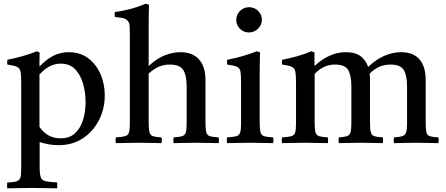

<svg xmlns="http://www.w3.org/2000/svg" viewBox="-20 -775 2418 1041"><path d="M19 246Q18 230 19 215Q54 213 70 208Q86 203 90.5 188.5Q95 174 95 142V-328Q95 -367 91.5 -386Q88 -405 72.5 -412.5Q57 -420 20 -425Q18 -439 20 -451Q61 -459 100 -470Q139 -481 181 -497L195 -490Q194 -465 194 -447.5Q194 -430 194 -414Q233 -455 271 -473.5Q309 -492 352 -492Q415 -492 458.5 -459Q502 -426 525 -373Q548 -320 548 -258Q548 -185 516.5 -123.5Q485 -62 429 -25Q373 12 299 12Q270 12 244 7.5Q218 3 195 -5V130Q195 169 201 186Q207 203 227 207.5Q247 212 290 214Q291 230 290 246Q256 246 221.5 245Q187 244 146 244Q107 244 79 245Q51 246 19 246ZM194 -87Q237 -25 308 -25Q358 -25 387.5 -53Q417 -81 430.5 -126Q444 -171 444 -221Q444 -271 431 -319Q418 -367 388.5 -398.5Q359 -430 308 -430Q247 -430 194 -371Z M921 1Q919 -15 921 -30Q952 -32 967 -36.5Q982 -41 987 -56Q992 -71 992 -104V-306Q992 -366 973.5 -395.5Q955 -425 900 -425Q871 -425 844 -414.5Q817 -404 786 -376V-114Q786 -75 790.5 -58Q795 -41 809.5 -36.5Q824 -32 855 -30Q860 -15 855 1Q830 1 800 0Q770 -1 733 -1Q696 -1 667 0Q638 1 608 1Q605 -15 608 -30Q642 -32 658 -36.5Q674 -41 679 -56Q684 -71 684 -104V-586Q684 -615 683 -632.5Q682 -650 674 -660Q666 -671 651 -675.5Q636 -680 603 -683Q600 -696 603 -710Q643 -715 684 -725.5Q725 -736 771 -755L788 -749Q787 -727 786.5 -699.5Q786 -672 786 -639V-417Q831 -459 874.5 -475.5Q918 -492 958 -492Q1024 -492 1059 -453Q1094 -414 1094 -341V-114Q1094 -75 1098.5 -58Q1103 -41 1118 -36.5Q1133 -32 1166 -30Q1168 -15 1166 1Q1136 1 1107.5 0Q1079 -1 1041 -1Q1004 -1 976.5 0Q949 1 921 1Z M1461 1Q1433 1 1403 0Q1373 -1 1338 -1Q1306 -1 1273.5 0Q1241 1 1211 1Q1208 -15 1211 -30Q1245 -32 1261 -36.5Q1277 -41 1282 -56Q1287 -71 1287 -104V-328Q1287 -367 1284 -386Q1281 -405 1265.5 -412.5Q1250 -420 1212 -425Q1209 -439 1212 -451Q1256 -459 1296 -471Q1336 -483 1373 -497L1390 -491Q1389 -460 1388.5 -433Q1388 -406 1388 -382V-114Q1388 -75 1392.5 -58Q1397 -41 1412.5 -36.5Q1428 -32 1461 -30Q1464 -15 1461 1ZM1261 -667Q1261 -696 1281.5 -716Q1302 -736 1331 -736Q1359 -736 1379.5 -716Q1400 -696 1400 -668Q1400 -642 1380 -620.5Q1360 -599 1329 -599Q1301 -599 1281 -619Q1261 -639 1261 -667Z M2116 1Q2113 -15 2116 -30Q2146 -32 2161 -36.5Q2176 -41 2181.5 -56Q2187 -71 2187 -104V-306Q2187 -365 2169.5 -395Q2152 -425 2098 -425Q2031 -425 1984 -375Q1986 -359 1986 -341V-114Q1986 -75 1990.5 -58Q1995 -41 2010 -36.5Q2025 -32 2056 -30Q2058 -15 2056 1Q2028 1 2000 0Q1972 -1 1934 -1Q1897 -1 1869.5 0Q1842 1 1817 1Q1814 -15 1817 -30Q1846 -32 1860.5 -36.5Q1875 -41 1880 -56Q1885 -71 1885 -104V-306Q1885 -365 1868 -395Q1851 -425 1796 -425Q1733 -425 1686 -374V-114Q1686 -75 1690.5 -58Q1695 -41 1710.5 -36.5Q1726 -32 1758 -30Q1760 -15 1758 1Q1730 1 1700.5 0Q1671 -1 1633 -1Q1597 -1 1568 0Q1539 1 1509 1Q1506 -15 1509 -30Q1543 -32 1559 -36.5Q1575 -41 1580 -56Q1585 -71 1585 -104V-328Q1585 -367 1581.5 -386Q1578 -405 1562.5 -412.5Q1547 -420 1510 -425Q1507 -439 1510 -451Q1552 -459 1591 -470Q1630 -481 1668 -497L1685 -491V-417Q1766 -492 1854 -492Q1909 -492 1937 -469Q1965 -446 1976 -412Q2019 -453 2064 -472.5Q2109 -492 2155 -492Q2221 -492 2254.5 -453Q2288 -414 2288 -341V-114Q2288 -75 2292 -58Q2296 -41 2311 -36.5Q2326 -32 2357 -30Q2360 -15 2357 1Q2329 1 2301 0Q2273 -1 2236 -1Q2198 -1 2169.5 0Q2141 1 2116 1Z"/></svg>

Font: Tiro Bangla
Style: Regular
Weight: 400
Designer: Bangla: John Hudson & Fiona Ross. Latin: John Hudson.
Foundry: Tiro Typeworks Ltd.
Version: Version 1.60